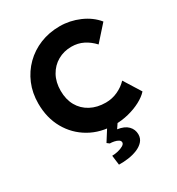

<svg xmlns="http://www.w3.org/2000/svg" viewBox="-220 -849 1133 1230"><g transform="rotate(-30 346.0 -234.0)"><path d="M403 10Q298 10 217 -36.5Q136 -83 90 -164.5Q44 -246 44 -352Q44 -430 71.5 -495.5Q99 -561 148.5 -610Q198 -659 264.5 -686Q331 -713 410 -713Q484 -713 554 -683Q624 -653 668 -599L568 -487Q536 -522 496.5 -542Q457 -562 409 -562Q353 -562 307.5 -536Q262 -510 235.5 -462.5Q209 -415 209 -351Q209 -287 235.5 -240Q262 -193 310.5 -167Q359 -141 423 -141Q470 -141 512 -160.5Q554 -180 583 -211L661 -86Q637 -59 595.5 -37Q554 -15 504 -2.5Q454 10 403 10ZM296 245 287 174Q308 174 331 168.5Q354 163 370 153.5Q386 144 386 132Q386 120 374 112.5Q362 105 345 101.5Q328 98 313 98L296 85L365 -24H444L399 43Q450 50 475.5 76Q501 102 501 139Q501 169 482 190Q463 211 432.5 223.5Q402 236 366 241Q330 246 296 245Z"/></g></svg>

Font: Readex Pro bold
Style: Bold
Weight: 700
Designer: Bonnie Shaver-Troup, Thomas Jockin
Foundry: Lexend
Version: Version 1.200; ttfautohint (v1.8.3)